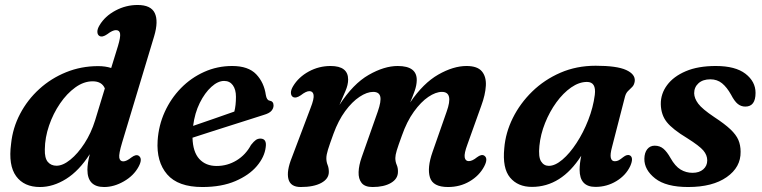

<svg xmlns="http://www.w3.org/2000/svg" viewBox="-20 -739 3061 771"><path d="M599 -593.5 470.5 -167Q456.5 -120.5 459 -105.8Q461.5 -91 475 -91Q488 -91 508 -107Q526 -120.5 537 -113.5Q554 -102 536.5 -69.5Q517 -33.5 477.5 -10.8Q438 12 398 12Q331 12 331 -57.5Q331 -82 340.5 -120Q297.5 -53 245.5 -20.5Q193.5 12 140.5 12Q76.5 12 44.8 -31.5Q13 -75 24.5 -161.5Q31 -225.5 60.8 -282Q90.5 -338.5 137.8 -381.5Q185 -424.5 245.5 -449Q306 -473.5 374 -473.5Q403 -473.5 426.5 -466L453.5 -553.5Q464.5 -590 462.2 -604Q460 -618 445.5 -618Q432 -618 410.5 -601.5Q391 -588 379.5 -594.5Q371.5 -599 371 -610.8Q370.5 -622.5 380 -638Q401.5 -674 443.5 -696.5Q485.5 -719 532.5 -719Q586 -719 601.5 -686.5Q617 -654 599 -593.5ZM160 -139.5Q159 -104 172 -88.8Q185 -73.5 207 -73.5Q232.5 -73.5 262.5 -97.8Q292.5 -122 319.2 -163.2Q346 -204.5 362 -256L401 -384Q389 -412.5 352 -412.5Q316.5 -412.5 282.5 -388Q248.5 -363.5 221 -323.2Q193.5 -283 177 -234.8Q160.5 -186.5 160 -139.5Z M1047 -148Q1042.5 -109 1011.5 -72.2Q980.5 -35.5 925.2 -11.8Q870 12 792.5 12Q695 12 651.2 -38.8Q607.5 -89.5 613 -174.5Q617 -235.5 641.5 -289.5Q666 -343.5 706.5 -385Q747 -426.5 799.8 -450.2Q852.5 -474 912.5 -474Q977 -474 1008.8 -440.8Q1040.5 -407.5 1047.5 -357.5Q1051 -337 1062 -335Q1078.5 -332.5 1078.5 -315.5Q1078.5 -304 1070 -294Q1061.5 -284 1039 -277.5Q1014 -269.5 978 -258Q942 -246.5 901.8 -233.8Q861.5 -221 822.5 -208.5Q783.5 -196 753 -186Q754.5 -129 780.2 -100.8Q806 -72.5 850 -72.5Q893 -72.5 929.8 -94.8Q966.5 -117 988 -157Q999.5 -171.5 1007.5 -177Q1015.5 -182.5 1026 -182.5Q1052 -182 1047 -148ZM880 -414Q855 -414 828.8 -390.2Q802.5 -366.5 782.2 -325.8Q762 -285 755.5 -233.5Q794.5 -247 840.5 -262.8Q886.5 -278.5 921 -291Q927.5 -315.5 927.5 -350.5Q927.5 -379.5 915 -396.8Q902.5 -414 880 -414Z M1432.5 -108 1497 -291Q1511.5 -332.5 1507 -351.2Q1502.5 -370 1478.5 -370Q1453.5 -370 1423.8 -350.2Q1394 -330.5 1366.2 -292.8Q1338.5 -255 1319 -201.5Q1303.5 -159 1297 -138Q1290.5 -117 1290.5 -103.5Q1290.5 -89 1295.5 -76.8Q1300.5 -64.5 1300.5 -48.5Q1300.5 -21 1270.2 -4.5Q1240 12 1187.5 12Q1146.5 12 1138.2 -20Q1130 -52 1152 -106.5L1227 -305Q1242 -343 1239.2 -358Q1236.5 -373 1222.5 -373Q1209 -373 1188 -356.5Q1168.5 -343 1156.5 -349.5Q1148.5 -354.5 1148.2 -366.2Q1148 -378 1157 -393Q1179 -429.5 1219.8 -451.8Q1260.5 -474 1307.5 -474Q1378 -474 1378 -419.5Q1378 -398.5 1367.2 -373.5Q1356.5 -348.5 1343 -317.5Q1398 -402.5 1460.5 -438.2Q1523 -474 1577 -474Q1655 -474 1653.5 -416Q1653 -396.5 1645.5 -374.8Q1638 -353 1627 -327.5Q1679.5 -405 1740 -439.5Q1800.5 -474 1853.5 -474Q1897 -474 1915 -452.5Q1933 -431 1931 -394.8Q1929 -358.5 1912.5 -314L1857 -159Q1843.5 -123 1846 -107.5Q1848.5 -92 1862.5 -92Q1876.5 -92 1895.5 -107.5Q1913.5 -121 1924.5 -114Q1941.5 -103 1924 -70Q1904.5 -33.5 1866 -10.8Q1827.5 12 1779 12Q1718.5 12 1706.5 -26.5Q1694.5 -65 1717 -129L1773.5 -290.5Q1802 -370 1754.5 -370Q1730 -370 1700.2 -350Q1670.5 -330 1642 -290.5Q1613.5 -251 1593.5 -193.5Q1579 -154 1573.2 -134.8Q1567.5 -115.5 1567.5 -104.5Q1567.5 -89.5 1573 -77Q1578.5 -64.5 1578 -49Q1578 -21 1550 -4.5Q1522 12 1476 12Q1445 12 1432 -4.5Q1419 -21 1420 -48.2Q1421 -75.5 1432.5 -108Z M2438 -150Q2429.5 -119 2432.8 -105.2Q2436 -91.5 2449 -91.5Q2457.5 -91.5 2464.8 -95.5Q2472 -99.5 2482.5 -108Q2498.5 -120.5 2509.5 -115Q2525.5 -106 2511 -72.5Q2493.5 -35 2455.2 -11.8Q2417 11.5 2371 11.5Q2307.5 11.5 2307.5 -57.5Q2307.5 -69.5 2309 -82.8Q2310.5 -96 2314 -113.5Q2234 11.5 2116 11.5Q2059.5 11.5 2028.2 -26Q1997 -63.5 2005 -144Q2010 -206 2039.2 -265Q2068.5 -324 2117.2 -371.5Q2166 -419 2230.5 -447Q2295 -475 2372 -475Q2457 -475 2494.2 -458Q2531.5 -441 2529 -413.5Q2527 -398.5 2519 -390.2Q2511 -382 2502.5 -374Q2494 -366 2490 -352ZM2146 -153Q2141.5 -108.5 2152.8 -90.8Q2164 -73 2184 -73Q2209 -73 2238.5 -98Q2268 -123 2295.2 -164.8Q2322.5 -206.5 2342.2 -257Q2362 -307.5 2368.5 -358Q2375 -410 2337 -410Q2305.5 -410 2273.5 -387.8Q2241.5 -365.5 2214.2 -328Q2187 -290.5 2168.8 -245Q2150.5 -199.5 2146 -153Z M2761 -45Q2788 -45 2804 -59Q2820 -73 2820 -95Q2820 -116 2804.5 -134.5Q2789 -153 2739 -184.5Q2681 -219.5 2657.8 -248.5Q2634.5 -277.5 2633.5 -320.5Q2633 -362.5 2658.8 -397.2Q2684.5 -432 2733.8 -453Q2783 -474 2854.5 -474Q2933 -474 2973.5 -442.8Q3014 -411.5 3014 -366Q3014 -311 2973 -311Q2956 -311 2942.8 -321.5Q2929.5 -332 2915.5 -359Q2899 -388.5 2879.5 -404.5Q2860 -420.5 2832.5 -420.5Q2802.5 -420.5 2785 -404.8Q2767.5 -389 2767.5 -364.5Q2768 -344 2783.8 -322.8Q2799.5 -301.5 2848 -269Q2890 -241.5 2913 -219.8Q2936 -198 2945 -177Q2954 -156 2954 -129.5Q2955 -67.5 2898.2 -27.8Q2841.5 12 2743.5 12Q2654.5 12 2610.8 -22.5Q2567 -57 2567.5 -101.5Q2568 -126 2579.2 -140Q2590.5 -154 2609 -154Q2629.5 -154 2644 -141.8Q2658.5 -129.5 2672.5 -104.5Q2691 -71.5 2713 -58.2Q2735 -45 2761 -45Z"/></svg>

Font: Fraunces 9pt Soft SemiBold
Style: Italic
Weight: 600
Italic angle: -16°
Version: Version 1.000;[b76b70a41]